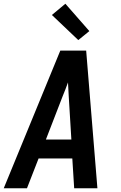

<svg xmlns="http://www.w3.org/2000/svg" viewBox="-26 -1005 646 1025"><path d="M-6 0 296 -735H434L494 0H370L360 -159H180L118 0ZM355 -260 341 -490Q340 -509 339 -527.5Q338 -546 337 -565Q330 -546 323 -527.5Q316 -509 308 -490L219 -260ZM392 -791 251 -925 323 -985 451 -839Z"/></svg>

Font: Iosevka SS04 Extended Oblique
Style: Bold
Weight: 700
Width: 7
Italic angle: -9°
Monospace: yes
Designer: Belleve Invis
Foundry: Belleve Invis
Version: Version 19.0.0; ttfautohint (v1.8.4)